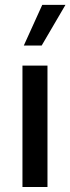

<svg xmlns="http://www.w3.org/2000/svg" viewBox="-20 -752 283 772"><path d="M170.9 0H70.3V-488.3H170.9ZM147.5 -568.8H75.7L149.9 -732.4H243.2Z"/></svg>

Font: Kumbh Sans Medium
Style: Regular
Weight: 500
Version: Version 1.005